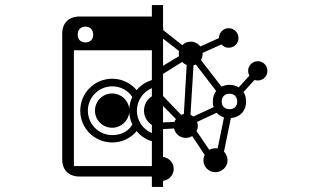

<svg xmlns="http://www.w3.org/2000/svg" viewBox="-20 -680 1240 756"><path d="M354 -244C354 -207 384 -177 422 -177C456 -177 485 -203 489 -237C490 -221 494 -205 501 -190C490 -168 462 -148 422 -148C369 -148 326 -191 326 -244C326 -297 369 -340 422 -340C455 -340 484 -324 501 -298C494 -284 490 -268 489 -252C485 -286 456 -312 422 -312C384 -312 354 -282 354 -244ZM271 -482H578V-365C554 -357 533 -344 518 -325C495 -353 460 -370 422 -370C352 -370 296 -314 296 -244C296 -175 352 -119 422 -119C460 -119 495 -136 518 -164C533 -145 554 -131 578 -124V-26H271ZM547 -244C547 -221 559 -200 578 -188V-156C543 -170 519 -205 519 -244C519 -284 543 -318 578 -333V-301C559 -289 547 -268 547 -244ZM622 -263 673 -211C670 -208 668 -204 667 -200L622 -198ZM818 -280C818 -272 819 -265 821 -258L741 -221C738 -224 734 -226 730 -228L742 -423C745 -423 748 -425 751 -426L831 -322C823 -311 818 -297 818 -280ZM754 -164C757 -170 759 -177 759 -184C759 -190 758 -195 756 -200L833 -236C841 -228 850 -221 862 -218L837 -96C834 -96 831 -96 828 -96C819 -96 811 -94 804 -90ZM853 -280C853 -299 865 -311 884 -311C902 -311 914 -299 914 -280C914 -262 902 -250 884 -250C865 -250 853 -262 853 -280ZM286 -543C286 -563 297 -575 317 -575C335 -575 347 -563 347 -543C347 -525 335 -513 317 -513C297 -513 286 -525 286 -543ZM684 -469C684 -465 684 -462 685 -459L622 -421V-528L685 -479C684 -475 684 -472 684 -469ZM622 -389 697 -436C702 -431 708 -427 715 -424L704 -231C700 -230 697 -229 693 -228L622 -302ZM781 -49C781 -23 802 -2 828 -2C854 -2 876 -23 876 -49C876 -62 870 -74 862 -83L889 -215C925 -218 949 -243 949 -280C949 -295 945 -308 939 -318L982 -365C986 -364 991 -363 995 -363C1016 -363 1033 -380 1033 -401C1033 -422 1016 -439 995 -439C974 -439 957 -422 957 -401C957 -394 959 -388 962 -382L920 -336C910 -342 898 -346 884 -346C872 -346 861 -343 852 -339L771 -444C776 -451 778 -460 778 -472L852 -505C859 -497 869 -492 880 -492C902 -492 919 -509 919 -530C919 -551 902 -569 880 -569C859 -569 842 -551 842 -530L769 -497C760 -509 746 -516 731 -516C718 -516 706 -511 698 -502L622 -562C623 -564 623 -566 623 -567C623 -569 623 -571 622 -573V-660H578V-615H293C251 -615 225 -589 225 -548V-52C225 -10 251 15 293 15H578V56H622V32C646 29 664 9 664 -15C664 -39 646 -59 622 -62V-172L665 -174C670 -153 689 -137 711 -137C721 -137 729 -140 737 -144L786 -70C783 -64 781 -57 781 -49Z"/></svg>

Font: CryptoKit 1.4
Style: Regular
Weight: 400
Monospace: yes
Designer: Oceane Juvin
Foundry: http://www.head-geneve.ch
Version: Version 1.000